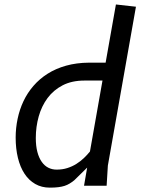

<svg xmlns="http://www.w3.org/2000/svg" viewBox="-20 -830 690 858"><path d="M357.5 -470Q301 -470 260 -448.8Q219 -427.5 192.5 -391.8Q166 -356 153 -309.8Q140 -263.5 140 -213.5Q140 -177.5 147 -151Q154 -124.5 166.5 -106.8Q179 -89 196 -80.5Q213 -72 233 -72Q259 -72 281 -79Q303 -86 321.2 -97.5Q339.5 -109 354.8 -123.5Q370 -138 382 -153L438 -470ZM355.5 0 369.5 -81 312 -24.5Q301.5 -16 291.2 -9.8Q281 -3.5 268.8 0.5Q256.5 4.5 240.5 6.5Q224.5 8.5 202.5 8.5Q166 8.5 137.5 -7.8Q109 -24 89.5 -53.8Q70 -83.5 60 -124.8Q50 -166 50 -215.5Q50 -258 58.8 -299.5Q67.5 -341 85 -378Q102.5 -415 129.5 -446.2Q156.5 -477.5 192.8 -500.5Q229 -523.5 275.2 -536.5Q321.5 -549.5 377.5 -550H452L498 -810L587.5 -800L462 -90L456.5 0Z"/></svg>

Font: B612 Mono
Style: Italic
Weight: 400
Italic angle: -10°
Version: Version 1.005